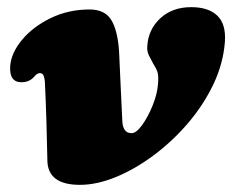

<svg xmlns="http://www.w3.org/2000/svg" viewBox="-20 -504 650 537"><path d="M112.5 -56Q111.5 -108 109.8 -166Q108 -224 105.5 -276Q103.5 -291.5 100.2 -295.5Q97 -299.5 91.5 -299.5Q84 -299.5 76.5 -290.5Q63 -274 40 -274Q5.5 -274 8.5 -319.5Q11.5 -356.5 42 -393Q72.5 -429.5 122 -453.5Q171.5 -477.5 230.5 -477.5Q273 -477.5 291 -448.5Q309 -419.5 313 -360.5Q316 -300 318 -252Q320 -204 322 -167.5Q323 -131.5 348 -131.5Q361 -131.5 377.5 -154.2Q394 -177 407 -209.2Q420 -241.5 422 -270Q423.5 -289.5 421.2 -299.5Q419 -309.5 409 -325Q402.5 -337 396.5 -349Q390.5 -361 392 -376Q395 -422 428.5 -453Q462 -484 515 -484Q563 -484 587.8 -460.2Q612.5 -436.5 609 -387Q604.5 -326.5 576.8 -268.2Q549 -210 505.5 -159.2Q462 -108.5 410 -69.8Q358 -31 304.5 -9Q251 13 203.5 13Q113 13 112.5 -56Z"/></svg>

Font: Fraunces 9pt S100 Black
Style: Italic
Weight: 900
Italic angle: -16°
Version: Version 1.000; ttfautohint (v1.8.3)